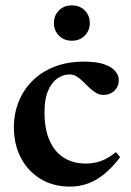

<svg xmlns="http://www.w3.org/2000/svg" viewBox="-20 -680 484 712"><path d="M291.5 -451.5Q338.5 -451.5 366.8 -441.5Q395 -431.5 407.8 -415.8Q420.5 -400 420.5 -383.5Q420.5 -367 413 -354.5Q405.5 -342 392.5 -335Q379.5 -328 363.5 -328Q348.5 -328 335.8 -335.8Q323 -343.5 311.2 -354.8Q299.5 -366 288.2 -377.2Q277 -388.5 264.8 -396.2Q252.5 -404 238.5 -404Q214.5 -404 193.2 -389.5Q172 -375 158.5 -344Q145 -313 145 -264Q145 -201.5 163.8 -159Q182.5 -116.5 217 -95Q251.5 -73.5 298.5 -73.5Q329.5 -73.5 356.5 -83.8Q383.5 -94 410 -116L425.5 -97Q396 -58.5 366.5 -34.5Q337 -10.5 305.5 0.8Q274 12 240 12Q177.5 12 130.5 -16.5Q83.5 -45 57.5 -94.8Q31.5 -144.5 31.5 -208Q31.5 -258.5 49.2 -302.8Q67 -347 100.2 -380.2Q133.5 -413.5 181.8 -432.5Q230 -451.5 291.5 -451.5ZM246.5 -529Q217 -529 198.5 -548Q180 -567 180 -594.5Q180 -622.5 198.5 -641.2Q217 -660 246.5 -660Q276 -660 294.5 -641.2Q313 -622.5 313 -594.5Q313 -567 294.5 -548Q276 -529 246.5 -529Z"/></svg>

Font: Newsreader 24pt SemiBold
Style: Regular
Weight: 600
Designer: Hugues Gentile
Foundry: Production Type
Version: Version 1.003